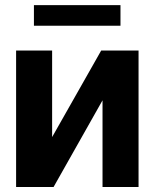

<svg xmlns="http://www.w3.org/2000/svg" viewBox="-20 -748 619 768"><path d="M188.5 -545.9V-199.7L384.8 -545.9H534.2V0H390.1V-346.7L194.3 0H44.4V-545.9ZM115.7 -645V-727.5H461.9V-645Z"/></svg>

Font: Inter Tight Stencil
Style: Bold
Weight: 700
Designer: Rasmus Andersson
Foundry: rsms
Version: Version 3.004;Glyphs 3.1.2 (3151)